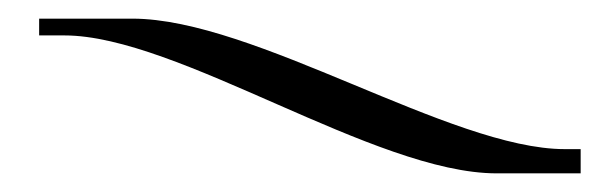

<svg xmlns="http://www.w3.org/2000/svg" viewBox="-20 -396 643 206"><path d="M603 -210V-236H586C464 -236 253 -376 122 -376H22V-358H49C171 -358 382 -210 513 -210Z"/></svg>

Font: FoglihtenDeH02
Style: Regular
Weight: 500
Designer: gluk (gluksza@wp.pl|www.glukfonts.pl)
Version: Version 0.68